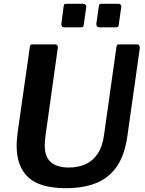

<svg xmlns="http://www.w3.org/2000/svg" viewBox="-20 -974 757 1004"><path d="M646 -262Q632 -162 590 -102Q548 -42 481 -16Q414 10 325 10Q189 10 128 -46.5Q67 -103 67 -212Q67 -229 69 -248Q71 -267 73 -287L136 -728Q137 -737 140 -739.5Q143 -742 149 -742H268Q276 -742 280 -736Q284 -730 282 -722L217 -258Q216 -246 215 -235.5Q214 -225 214 -214Q214 -153 246.5 -125.5Q279 -98 340 -98Q389 -98 427.5 -115.5Q466 -133 491 -170.5Q516 -208 524 -268L589 -729Q591 -737 593 -739.5Q595 -742 602 -742H697Q704 -742 708 -736Q712 -730 711 -722L646 -262ZM431 -936 418 -846Q417 -835 413 -833Q409 -831 397 -831H318Q307 -831 303.5 -836.5Q300 -842 301 -851L313 -942Q315 -950 317 -952Q319 -954 325 -954H417Q424 -954 428 -948.5Q432 -943 431 -936ZM614 -936 601 -846Q600 -835 596 -833Q592 -831 580 -831H501Q491 -831 487 -836.5Q483 -842 484 -851L497 -942Q499 -950 501 -952Q503 -954 509 -954H601Q608 -954 612 -948.5Q616 -943 614 -936Z"/></svg>

Font: Libre Franklin SemiBold
Style: Italic
Weight: 600
Italic angle: -8°
Designer: Pablo Impallari, Rodrigo Fuenzalida, Nhung Nguyen
Foundry: Impallari Type
Version: Version 3.000